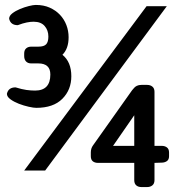

<svg xmlns="http://www.w3.org/2000/svg" viewBox="-20 -688 794 778"><path d="M163 3H78L574 -663H656ZM606 -97H635Q648 -97 656.5 -90.5Q665 -84 665 -70V-55Q665 -41 656 -35Q647 -29 635 -29L606 -28V42Q606 56 597.5 63Q589 70 576 70H553Q540 70 532 63Q524 56 524 42V-28H377Q364 -28 356 -34.5Q348 -41 348 -55V-70Q348 -87 357 -99L515 -322L521 -329Q532 -344 553 -344H576Q589 -344 597.5 -337Q606 -330 606 -316ZM127 -251Q116 -251 96 -255.5Q76 -260 56.5 -267.5Q37 -275 22.5 -285.5Q8 -296 8 -308Q14 -334 43 -334Q69 -326 87 -323.5Q105 -321 122 -321Q184 -321 184 -386Q184 -409 171.5 -420Q159 -431 136 -431H107Q93 -431 85.5 -439Q78 -447 78 -461V-471Q78 -485 86 -492Q94 -499 107 -499H136Q158 -499 167 -508.5Q176 -518 176 -540Q176 -565 161 -582.5Q146 -600 116 -600Q104 -600 88.5 -597Q73 -594 52 -586Q23 -586 17 -612Q17 -624 30 -634Q43 -644 61 -651.5Q79 -659 97 -663.5Q115 -668 125 -668Q157 -668 181.5 -657Q206 -646 223 -628Q240 -610 249 -586.5Q258 -563 258 -537Q258 -491 233 -466Q269 -437 269 -379Q269 -324 232.5 -287.5Q196 -251 127 -251ZM524 -97V-221L425 -78L428 -84Q424 -81 421 -80Q415 -78 415 -83Q414 -78 408 -82Q405 -84 403 -87Q404 -88 404.5 -89Q405 -90 406 -91Q409 -97 418 -97Z"/></svg>

Font: Jura
Style: Bold
Weight: 700
Designer: Ed Merritt
Foundry: Ten by Twenty
Version: Version 1.007